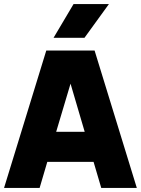

<svg xmlns="http://www.w3.org/2000/svg" viewBox="-20 -930 697 950"><path d="M0 0Q52 -168 104.5 -340Q157 -512 209 -680Q268 -680 328.5 -680Q389 -680 448 -680Q500 -512 552.5 -340Q605 -168 657 0Q614 0 569.5 0Q525 0 481 0Q471 -32 462 -64.5Q453 -97 443 -129Q386 -129 328.5 -129Q271 -129 214 -129Q204 -97 195 -64.5Q186 -32 176 0Q133 0 88.5 0Q44 0 0 0ZM258 -278Q293 -278 328.5 -278Q364 -278 399 -278Q382 -337 364 -397Q346 -457 329 -516Q312 -457 293.5 -397Q275 -337 258 -278ZM245 -743Q270 -784 294.5 -826.5Q319 -869 344 -910Q388 -910 432 -910Q476 -910 519 -910Q489 -869 458.5 -826.5Q428 -784 398 -743Q361 -743 322 -743Q283 -743 245 -743Z"/></svg>

Font: Tilt Warp
Style: Regular
Weight: 400
Designer: Andy Clymer
Foundry: Andy Clymer
Version: Version 1.000